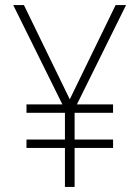

<svg xmlns="http://www.w3.org/2000/svg" viewBox="-20 -734 548 754"><path d="M254 -344 434 -714H475L282 -324H424V-291H273V-186H424V-153H273V0H235V-153H84V-186H235V-291H84V-324H225L32 -714H74Z"/></svg>

Font: Noto Sans Arabic SemCond ExtLt
Style: Regular
Weight: 200
Width: 4
Designer: Monotype Design Team, Nadine Chahine, Nizar Qandah and Khaled Hosny
Foundry: Monotype Imaging Inc.
Version: Version 2.012; ttfautohint (v1.8.4.7-5d5b)